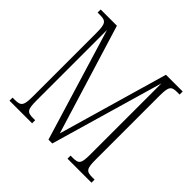

<svg xmlns="http://www.w3.org/2000/svg" viewBox="-177 -889 1063 1063"><g transform="rotate(45 355.0 -357.0)"><path d="M34 0H211V-24H195C148 -24 139 -35 139 -109V-658L339 0H369L561 -663V-109C561 -35 553 -24 505 -24H488V0H676V-24H659C611 -24 602 -35 602 -108V-606C602 -679 612 -690 658 -690H676V-714H545L359 -69L161 -714H34V-690H52C98 -690 109 -679 109 -606V-108C109 -35 98 -24 51 -24H34Z"/></g></svg>

Font: Noto Serif Tamil ExtraCondensed ExtraLight
Style: Regular
Weight: 200
Width: 2
Designer: Indian Type Foundry, Tom Grace, and the Monotype Design Team
Foundry: Monotype Imaging Inc.
Version: Version 2.004